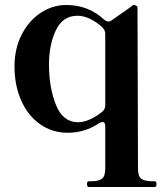

<svg xmlns="http://www.w3.org/2000/svg" viewBox="-20 -518 655 768"><path d="M599 207Q606 207 606 218Q606 230 599 230H335Q328 230 328 218Q328 207 335 207H345Q373 207 387 197.5Q401 188 401 157V-13Q401 -30 390 -30Q384 -30 376 -25Q320 13 250 13Q189 13 140.5 -21Q92 -55 65 -115.5Q38 -176 38 -253Q38 -323 66.5 -379Q95 -435 142.5 -466.5Q190 -498 245 -498Q334 -498 397 -439Q407 -432 413 -432Q421 -432 427 -437L497 -486L511 -497Q513 -498 516 -498Q520 -498 525 -495Q530 -492 530 -487L532 157Q532 188 546 197.5Q560 207 588 207ZM390 -72Q401 -82 401 -97V-382Q401 -397 390 -408Q368 -429 341.5 -442Q315 -455 290 -455Q231 -455 203.5 -397Q176 -339 176 -260Q176 -167 204 -98Q232 -29 292 -29Q314 -29 340 -40.5Q366 -52 390 -72Z"/></svg>

Font: Shippori Mincho B1 ExtraBold
Style: Regular
Weight: 800
Designer: FONTDASU
Foundry: FONTDASU / Google Inc. / but / Adobe
Version: Version 3.110; ttfautohint (v1.8.3)